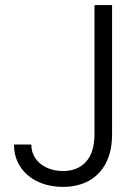

<svg xmlns="http://www.w3.org/2000/svg" viewBox="-20 -727 546 757"><path d="M421.9 -707V-198.2Q421.9 -130.9 397.7 -84.2Q373.5 -37.6 329.8 -13.9Q286.1 9.8 228.5 9.8Q172.9 9.8 128.9 -11Q85 -31.7 60.1 -69.6Q35.2 -107.4 35.2 -157.2H103.5Q103.5 -126.5 119.6 -102.8Q135.7 -79.1 164.3 -65.9Q192.9 -52.7 228.5 -52.7Q286.1 -52.7 319.3 -89.4Q352.5 -126 352.5 -198.2V-707Z"/></svg>

Font: Pretendard Std Light
Style: Regular
Weight: 300
Designer: Base glyphs from Inter by Rasmus Andersson; Hangeul glyphs from Noto Sans CJK(Source Han Sans) by Jang Soo-young and Kan
Foundry: Kil Hyung-jin
Version: Version 1.309